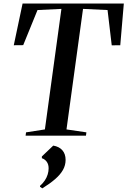

<svg xmlns="http://www.w3.org/2000/svg" viewBox="-20 -763 716 1080"><path d="M124 0 126.5 -18.5 232.5 -35 325.5 -713 191 -706.5 110.5 -509 57.5 -508.5 107 -743H676.5L656.5 -508.5L608.5 -508L585 -706.5L447 -713L354 -35L466 -18.5L463.5 0ZM205 287.5V282.5Q221.5 268 232.2 251.8Q243 235.5 248.2 218.2Q253.5 201 253.5 184Q253.5 161.5 243 147Q232.5 132.5 215.5 127V117L279.5 56Q312.5 61.5 330.8 82.2Q349 103 349 136.5Q349 166.5 334.2 192.8Q319.5 219 290.5 244.2Q261.5 269.5 218 296.5Z"/></svg>

Font: Merriweather 144pt Medium
Style: Italic
Weight: 500
Italic angle: -7.8°
Version: Version 2.101